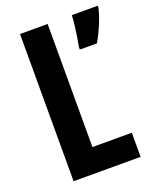

<svg xmlns="http://www.w3.org/2000/svg" viewBox="-134 -795 716 875"><g transform="rotate(-20 223.5 -357.0)"><path d="M70 0V-714H204V-117H395V0ZM447 -704Q438 -666 420.5 -625.5Q403 -585 385 -554H302V-567Q305 -581 309.5 -609Q314 -637 317.5 -666.5Q321 -696 321 -714H447Z"/></g></svg>

Font: Noto Sans Sinhala ExtraCondensed
Style: Bold
Weight: 700
Width: 2
Designer: Jelle Bosma - Monotype Design Team
Foundry: Monotype Imaging Inc.
Version: Version 2.006; ttfautohint (v1.8.4.7-5d5b)